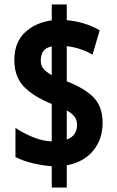

<svg xmlns="http://www.w3.org/2000/svg" viewBox="-20 -779 521 857"><path d="M211 -37Q171 -40 128 -50Q85 -60 49 -78V-208Q83 -185 127 -167Q171 -149 211 -148V-315Q127 -349 85.5 -393.5Q44 -438 44 -511Q44 -589 90.5 -633.5Q137 -678 211 -688V-759H278V-689Q314 -686 352 -675Q390 -664 425 -644L393 -535Q366 -551 336 -560.5Q306 -570 278 -573V-416Q360 -384 399 -343Q438 -302 438 -231Q438 -158 396.5 -107Q355 -56 278 -41V58H211ZM211 -572Q183 -566 172.5 -549.5Q162 -533 162 -508Q162 -487 173.5 -472.5Q185 -458 211 -444ZM278 -156Q302 -165 313 -182Q324 -199 324 -221Q324 -244 312 -259Q300 -274 278 -286Z"/></svg>

Font: Noto Sans ExtraCondensed ExtraBold
Style: Regular
Weight: 800
Width: 2
Designer: Monotype Design Team
Foundry: Monotype Imaging Inc.
Version: Version 2.013; ttfautohint (v1.8.4.7-5d5b)